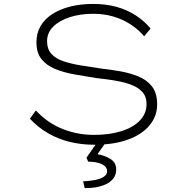

<svg xmlns="http://www.w3.org/2000/svg" viewBox="-20 -725 944 975"><path d="M458 10Q393 10 334 -4.5Q275 -19 224 -48.5Q173 -78 132 -122L162 -164Q222 -100 298 -70Q374 -40 457 -40Q536 -40 596.5 -59Q657 -78 691 -114Q725 -150 724 -198Q724 -233 705.5 -255Q687 -277 657 -290Q627 -303 591.5 -310.5Q556 -318 523 -322Q490 -326 466 -329Q410 -338 356.5 -347.5Q303 -357 259.5 -375Q216 -393 190.5 -425Q165 -457 165 -510Q165 -557 186.5 -593.5Q208 -630 248 -655Q288 -680 340 -692.5Q392 -705 453 -705Q519 -705 572.5 -690Q626 -675 669 -647Q712 -619 745 -580L712 -541Q681 -577 641 -602.5Q601 -628 554 -641.5Q507 -655 453 -655Q388 -655 335 -638Q282 -621 250.5 -590Q219 -559 219 -516Q219 -476 241 -451.5Q263 -427 302 -414Q341 -401 389.5 -393Q438 -385 492 -377Q538 -372 587.5 -363.5Q637 -355 681 -337.5Q725 -320 751.5 -286.5Q778 -253 778 -194Q778 -135 739.5 -88.5Q701 -42 629.5 -16Q558 10 458 10ZM410 230 402 196Q438 194 465 188.5Q492 183 508 172Q524 161 524 144Q524 130 512.5 119Q501 108 479 102Q457 96 428 96L419 76L476 -6H520L475 58Q511 64 540.5 82Q570 100 570 135Q570 163 555 182Q540 201 516 211.5Q492 222 464 226.5Q436 231 410 230Z"/></svg>

Font: Lexend Zetta ExtraLight
Style: Regular
Weight: 250
Version: Version 1.007